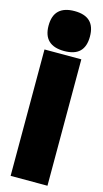

<svg xmlns="http://www.w3.org/2000/svg" viewBox="-142 -983 552 1027"><g transform="rotate(15 134.5 -470.0)"><path d="M136 -719Q79 -719 50 -746.5Q21 -774 21 -829Q21 -885 50 -912.5Q79 -940 136 -940Q193 -940 221.5 -912.5Q250 -885 250 -829Q250 -774 222 -746.5Q194 -719 136 -719ZM33 0V-700H237V0Z"/></g></svg>

Font: Georama SemiCondensed Black
Style: Regular
Weight: 900
Width: 4
Designer: Jean-Baptiste Levee
Foundry: Production Type
Version: Version 1.001